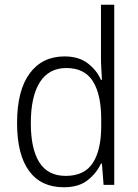

<svg xmlns="http://www.w3.org/2000/svg" viewBox="-20 -873 582 810"><path d="M249 -83Q153 -83 102.5 -152Q52 -221 52 -354Q52 -491 105 -563Q158 -635 252 -635Q312 -635 350 -606Q388 -577 406 -536H410Q409 -559 407.5 -583.5Q406 -608 406 -628V-853H462V-93H417L410 -183H406Q387 -142 349.5 -112.5Q312 -83 249 -83ZM257 -131Q336 -131 371.5 -185.5Q407 -240 407 -341V-369Q407 -474 372 -530Q337 -586 260 -586Q186 -586 148 -526Q110 -466 110 -353Q110 -245 146 -188Q182 -131 257 -131Z"/></svg>

Font: Noto Sans Telugu UI SemiCondensed Light
Style: Regular
Weight: 300
Width: 4
Designer: Jelle Bosma - Monotype Design Team
Foundry: Monotype Imaging Inc.
Version: Version 2.005; ttfautohint (v1.8.4.7-5d5b)